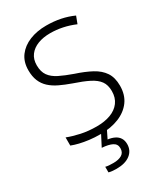

<svg xmlns="http://www.w3.org/2000/svg" viewBox="-232 -823 1009 1162"><g transform="rotate(-30 273.0 -242.0)"><path d="M496 -186Q496 -122 464 -78.5Q432 -35 376 -12.5Q320 10 249 10Q206 10 170.5 5.5Q135 1 106 -6Q77 -13 54 -22V-79Q92 -64 142.5 -53Q193 -42 252 -42Q307 -42 348.5 -57.5Q390 -73 413.5 -104.5Q437 -136 437 -182Q437 -225 417.5 -252Q398 -279 357.5 -299.5Q317 -320 254 -341Q209 -357 173.5 -374Q138 -391 113 -414Q88 -437 75 -468.5Q62 -500 62 -543Q62 -602 92 -642Q122 -682 173.5 -703Q225 -724 290 -724Q343 -724 389.5 -714.5Q436 -705 478 -686L459 -636Q417 -654 374 -663Q331 -672 288 -672Q239 -672 201.5 -657.5Q164 -643 142.5 -614.5Q121 -586 121 -544Q121 -499 141 -471Q161 -443 199.5 -424Q238 -405 292 -386Q356 -365 401.5 -340.5Q447 -316 471.5 -279.5Q496 -243 496 -186ZM357 142Q357 187 322.5 213.5Q288 240 227 240Q210 240 196.5 238.5Q183 237 173 234V195Q184 198 198 199Q212 200 228 200Q265 200 287 186.5Q309 173 309 143Q309 114 283.5 101Q258 88 212 85L256 0H297L268 59Q294 62 314.5 72Q335 82 346 99.5Q357 117 357 142Z"/></g></svg>

Font: Noto Sans Hebrew Light
Style: Regular
Weight: 300
Designer: Monotype Design Team
Foundry: Monotype Imaging Inc.
Version: Version 2.003